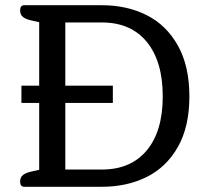

<svg xmlns="http://www.w3.org/2000/svg" viewBox="-20 -715 789 735"><path d="M57 -20Q57 -36 68 -45Q79 -54 103 -59L130 -65V-321H62V-387H130V-630L103 -636Q79 -641 68 -650Q57 -659 57 -675Q57 -695 73 -695H370Q466 -695 541.5 -657Q617 -619 661 -540.5Q705 -462 705 -346Q705 -230 661 -152.5Q617 -75 541.5 -37.5Q466 0 370 0H73Q57 0 57 -20ZM370 -66Q481 -66 542 -139.5Q603 -213 603 -346Q603 -480 542 -554.5Q481 -629 370 -629H230V-387H412V-321H230V-66Z"/></svg>

Font: Maitree Medium
Style: Regular
Weight: 500
Designer: CadsonDemak Team
Foundry: CadsonDemak
Version: Version 1.000